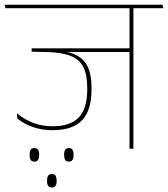

<svg xmlns="http://www.w3.org/2000/svg" viewBox="-37 -646 730 834"><path d="M112.5 56Q123.5 56 128.2 48.5Q133 41 133 28V25.5Q133 12 128.2 4.5Q123.5 -3 112.5 -3Q101 -3 96.2 4.5Q91.5 12 91.5 25.5V28Q91.5 41 96.2 48.5Q101 56 112.5 56ZM262 56Q273 56 277.8 48.5Q282.5 41 282.5 28V25.5Q282.5 12 277.8 4.5Q273 -3 262 -3Q251 -3 246.2 4.5Q241.5 12 241.5 25.5V28Q241.5 41 246.2 48.5Q251 56 262 56ZM188.5 168.5Q199.5 168.5 204.2 161.2Q209 154 209 140.5V138Q209 124.5 204.2 117.2Q199.5 110 188.5 110Q177 110 172.2 117.2Q167.5 124.5 167.5 138V140.5Q167.5 154 172.2 161.2Q177 168.5 188.5 168.5ZM542.5 -615H525.5V0H542.5ZM456.5 -610.5H672.5L669 -625.5H453ZM621.5 -610.5 618.5 -625.5H-17L-13.5 -610.5ZM534 -436H100.5V-421.5L220 -421L302.5 -420H534ZM231 -431.5H100.5V-421.5L164.5 -420Q231.5 -418.5 270.2 -403Q309 -387.5 325.5 -353.8Q342 -320 342 -262.5V-257.5Q342 -175.5 305.8 -136.5Q269.5 -97.5 191 -97.5Q147.5 -97.5 108 -112Q68.5 -126.5 36.5 -154.5L38.5 -131Q66.5 -108 105.5 -94.2Q144.5 -80.5 191.5 -80.5Q279 -80.5 319.8 -123.8Q360.5 -167 360.5 -257V-264.5Q360.5 -346 327.2 -381.8Q294 -417.5 231 -424Z"/></svg>

Font: Anek Devanagari Medium Thin
Style: Regular
Weight: 250
Version: Version 1.003